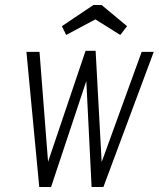

<svg xmlns="http://www.w3.org/2000/svg" viewBox="-20 -743 631 763"><path d="M136 0H183L323 -421L344 0H391L591 -537H543L384 -99L360 -541H320L171 -100L137 -537H85ZM351 -723 226 -639 243 -604 359 -666 458 -604 485 -639 384 -723Z"/></svg>

Font: Secuela Light
Style: Italic
Weight: 300
Italic angle: -8°
Designer: Fernando Haro
Foundry: deFharo
Version: Version 1.708